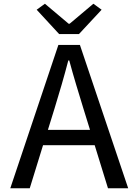

<svg xmlns="http://www.w3.org/2000/svg" viewBox="-20 -1006 740 1026"><path d="M402 -824 523 -954 479 -986 352 -879H347L220 -986L176 -954L296 -824ZM557 0H665L407 -766H292L35 0H139L210 -230H486ZM236 -312 271 -425C297 -510 322 -594 345 -683H350C374 -594 400 -510 426 -425L461 -312Z"/></svg>

Font: Kawkab Mono Light
Style: Bold
Weight: 400
Monospace: yes
Designer: Abdullah Arif
Foundry: Abdullah Arif
Version: Version 1.000;PS 000.500;hotconv 1.0.88;makeotf.lib2.5.64775